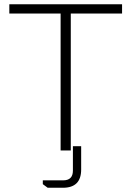

<svg xmlns="http://www.w3.org/2000/svg" viewBox="-20 -710 620 906"><path d="M24 -646V-690H556V-646H314V0H266V-646ZM182 141H278Q324 141 324 95V-20H363V90Q363 176 277 176H205L182 159Z"/></svg>

Font: Oxanium ExtraLight
Style: Regular
Weight: 200
Designer: Severin Meyer
Version: Version 2.000